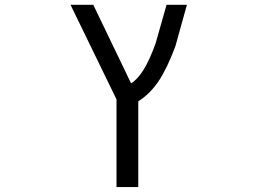

<svg xmlns="http://www.w3.org/2000/svg" viewBox="-20 -544 1040 783"><path d="M514.6 -204.1Q539.1 -218.8 563.5 -256.3Q587.9 -293.9 614.3 -366.2L659.2 -524.4H742.2L695.3 -355.5Q661.1 -263.7 626 -211.9Q590.8 -160.2 543.9 -130.9V218.8H455.1V-138.7L267.6 -524.4H360.4Z"/></svg>

Font: Gen Shin Gothic Monospace Regular
Style: Regular
Weight: 400
Designer: [Source Han Sans]
Ryoko NISHIZUKA  (kana & ideographs); Paul D. Hunt (Latin, Greek & Cyrillic); Wenlong ZHANG  (bopomofo
Version: Version 1.002.20150607